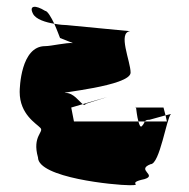

<svg xmlns="http://www.w3.org/2000/svg" viewBox="-20 -728 556 566"><path d="M38 -457C38 -391 87 -364 99 -351C111 -339 74 -327 92 -264C92 -204 318 -182 362 -182C406 -182 349 -188 406 -200C445 -212 380 -227 424 -244C451 -244 471 -380 484 -392L468 -388L472 -370H407C405 -367 404 -362 398 -356C394 -352 391 -359 388 -370H198L190 -411L224 -421C213 -429 197 -454 174 -454C140 -454 365 -474 365 -514C365 -547 326 -633 364 -636L177 -654C170 -654 156 -655 140 -658C149 -638 156 -618 157 -616L195 -601C176 -603 131 -592 113 -592C41 -592 38 -468 38 -457ZM77 -688C65 -712 84 -714 113 -696C120 -696 131 -677 140 -658C115 -662 85 -671 77 -688ZM224 -421 296 -442 233 -422C231 -418 228 -418 224 -421ZM380 -411H381C381 -414 380 -414 380 -411ZM381 -411H462L468 -388L421 -375C412 -375 409 -373 407 -370H388C384 -384 382 -404 381 -411Z"/></svg>

Font: bitstorm
Style: Regular
Weight: 400
Version: Version 0.2